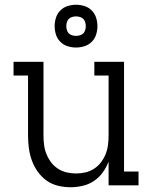

<svg xmlns="http://www.w3.org/2000/svg" viewBox="-20 -780 640 808"><path d="M277 8Q250 8 223.5 1.5Q197 -5 175.5 -20.5Q154 -36 138.5 -58Q123 -80 114 -105Q105 -130 101.5 -156.5Q98 -183 98 -210V-462H37V-520H163V-210Q163 -190 165.5 -170Q168 -150 175.5 -131.5Q183 -113 195 -97Q207 -81 224 -70Q241 -59 260.5 -54.5Q280 -50 300 -50Q320 -50 339.5 -54.5Q359 -59 376 -70Q393 -81 405 -97Q417 -113 424.5 -131.5Q432 -150 434.5 -170Q437 -190 437 -210V-462H377V-520H502V-58H563V0H437V-100Q428 -76 412.5 -54.5Q397 -33 375.5 -18.5Q354 -4 328 2Q302 8 277 8ZM300 -580Q282 -580 264.5 -585.5Q247 -591 234 -604Q221 -617 215.5 -634.5Q210 -652 210 -670Q210 -688 215.5 -705.5Q221 -723 234 -736Q247 -749 264.5 -754.5Q282 -760 300 -760Q318 -760 335.5 -754.5Q353 -749 366 -736Q379 -723 384.5 -705.5Q390 -688 390 -670Q390 -652 384.5 -634.5Q379 -617 366 -604Q353 -591 335.5 -585.5Q318 -580 300 -580ZM300 -629Q308 -629 316.5 -631.5Q325 -634 330.5 -639.5Q336 -645 338.5 -653.5Q341 -662 341 -670Q341 -678 338.5 -686.5Q336 -695 330.5 -700.5Q325 -706 316.5 -708.5Q308 -711 300 -711Q292 -711 283.5 -708.5Q275 -706 269.5 -700.5Q264 -695 261.5 -686.5Q259 -678 259 -670Q259 -662 261.5 -653.5Q264 -645 269.5 -639.5Q275 -634 283.5 -631.5Q292 -629 300 -629Z"/></svg>

Font: Iosevka Etoile Light
Style: Regular
Weight: 300
Designer: Belleve Invis
Foundry: Belleve Invis
Version: Version 25.0.1; ttfautohint (v1.8.4)